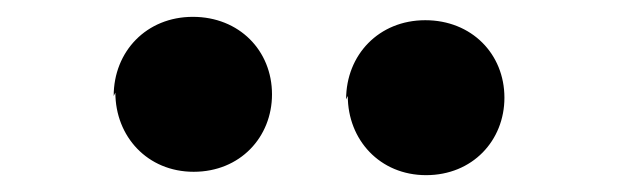

<svg xmlns="http://www.w3.org/2000/svg" viewBox="-20 -866 740 228"><path d="M117 -756C117 -704 155 -662 210 -662C265 -662 303 -703 303 -754C303 -806 264 -846 209 -846C154 -846 115 -805 115 -752ZM393 -752C393 -700 431 -658 486 -658C541 -658 579 -699 579 -750C579 -802 540 -842 485 -842C430 -842 391 -801 391 -748Z"/></svg>

Font: GenEiGothic-pro-Heavy
Style: Bold
Weight: 900
Designer: Ryoko NISHIZUKA (kana & ideographs); Paul D. Hunt (Latin, Greek & Cyrillic); Wenlong ZHANG (bopomofo); Sandoll Communica
Foundry: Adobe Systems Incorporated; o_tamon
Version: Version 1.000.140830